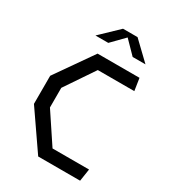

<svg xmlns="http://www.w3.org/2000/svg" viewBox="-221 -1060 1062 1180"><g transform="rotate(30 310.0 -470.5)"><path d="M55.3 -267V-466.3L239.5 -730H537L550.3 -643.2H291.2L151.5 -436.3V-297L291.2 -86.8H550.3L537 0H239.5ZM298.5 -940.7H401.5L527.5 -820H436.5L336.7 -922H363.3L263.5 -820H172.5Z"/></g></svg>

Font: Monaspace Krypton Var
Style: Regular
Weight: 400
Designer: Riley Cran and the Lettermatic Team
Version: Version 1.101 (Monaspace Krypton Var)